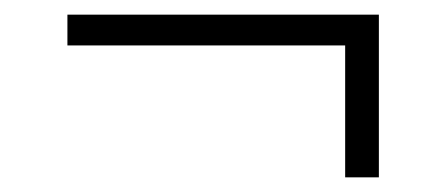

<svg xmlns="http://www.w3.org/2000/svg" viewBox="-20 -391 609 262"><path d="M451 -149V-329H72V-371H497V-149Z"/></svg>

Font: Montserrat Thin Light
Style: Regular
Weight: 300
Version: Version 9.000